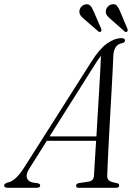

<svg xmlns="http://www.w3.org/2000/svg" viewBox="-64 -888 627 908"><path d="M75 -91.5Q57 -62.5 63.8 -45.2Q70.5 -28 92.5 -24.5L114.5 -21.5Q126 -18.5 126 -11Q126 0 110.5 0H-28Q-44.5 0 -44.5 -11Q-44 -20 -27.5 -25Q8.5 -30.5 49.5 -94.5L368 -596Q406 -656.5 441.8 -682Q477.5 -707.5 510.5 -707.5Q527 -707.5 527 -696.5Q527 -687 514.5 -684Q496.5 -681.5 485.2 -667.5Q474 -653.5 472 -627Q471.5 -607.5 469.2 -563.5Q467 -519.5 463.8 -461.8Q460.5 -404 457 -341.2Q453.5 -278.5 450.5 -220.5Q447.5 -162.5 445.5 -118.8Q443.5 -75 443 -56Q443 -41.5 451.5 -34.2Q460 -27 490.5 -21.5Q499.5 -19 499.5 -11Q499.5 0 486 0H307Q295.5 0 296 -10Q296 -18 306 -21.5L357.5 -29.5Q379 -34.5 380.5 -57Q381.5 -77 384.2 -121.2Q387 -165.5 390.5 -222H157.5ZM384 -581.5 170.5 -243H392Q395 -295 398.2 -350.5Q401.5 -406 404.8 -458.5Q408 -511 410.2 -554Q412.5 -597 413.5 -624Q407.5 -616.5 400 -606Q392.5 -595.5 384 -581.5ZM505.5 -830.5 538.5 -752Q542 -743.5 537.5 -739Q531.5 -733.5 525 -739.5L460.5 -796.5Q449.5 -805.5 442.5 -814.5Q435.5 -823.5 436.5 -836Q437.5 -847.5 445.8 -856.5Q454 -865.5 465.5 -867.5Q481 -871 489.5 -860.2Q498 -849.5 505.5 -830.5ZM380.5 -830.5 414.5 -752Q417.5 -744 413.5 -739Q407.5 -734 401 -739.5L336 -796Q325.5 -804.5 318.2 -813.5Q311 -822.5 311.5 -835Q312 -846.5 320.2 -855.8Q328.5 -865 340 -867Q355.5 -870.5 364.2 -860Q373 -849.5 380.5 -830.5Z"/></svg>

Font: Fraunces 144pt Soft Light
Style: Italic
Weight: 300
Italic angle: -16°
Version: Version 1.000;[b76b70a41]